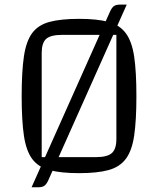

<svg xmlns="http://www.w3.org/2000/svg" viewBox="-20 -720 672 815"><path d="M72 -312Q72 -416 81.5 -480.5Q91 -545 116.5 -579.5Q142 -614 190 -627Q238 -640 316 -640Q393 -640 440.5 -627Q488 -614 514 -579Q540 -544 549.5 -480Q559 -416 559 -312Q559 -208 549.5 -144Q540 -80 514 -45.5Q488 -11 440.5 2Q393 15 316 15Q238 15 190 2Q142 -11 116.5 -45.5Q91 -80 81.5 -144Q72 -208 72 -312ZM157 -53H387Q435 -53 454.5 -70Q474 -87 474 -130V-572H244Q195 -572 176 -555Q157 -538 157 -495ZM184 47.5Q176 64 167 69.5Q158 75 141 75H114L448 -673Q456 -689.5 465 -695Q474 -700.5 491 -700.5H518Z"/></svg>

Font: Changa ExtraLight Light
Style: Regular
Weight: 300
Version: Version 3.002; ttfautohint (v1.8.2)